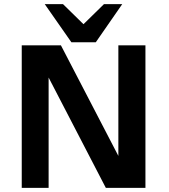

<svg xmlns="http://www.w3.org/2000/svg" viewBox="-20 -916 825 936"><path d="M198 -896H287L387 -798L487 -896H576L447 -710H328ZM86 0V-695H277L557 -156V-695H689V0H496L217 -538V0Z"/></svg>

Font: Coval
Style: Heavy
Weight: 900
Foundry: Context Ltd
Version: Version 001.000